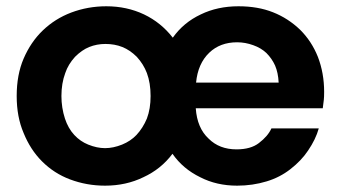

<svg xmlns="http://www.w3.org/2000/svg" viewBox="-20 -583 1092 612"><path d="M460 -276.9Q460 -318.4 448.2 -350.1Q437.5 -378.4 416 -401.9Q394.5 -423.3 370.1 -433.1Q345.7 -442.9 315.9 -442.9Q288.6 -442.9 264.2 -433.1Q241.2 -423.8 219.2 -401.9Q197.3 -377.9 188 -350.1Q175.8 -317.4 175.8 -276.9Q175.8 -239.7 187 -205.1Q197.3 -173.8 216.8 -152.8Q235.8 -132.3 261.2 -122.1Q289.1 -110.8 314.9 -110.8Q340.8 -110.8 369.1 -122.1Q396.5 -133.3 415 -152.8Q435.5 -174.8 448.2 -205.1Q460 -236.3 460 -276.9ZM33.2 -276.9Q33.2 -344.7 55.2 -396Q78.1 -449.2 116.2 -485.8Q155.3 -523.4 207 -543Q260.3 -563 318.8 -563Q384.3 -563 439 -537.1Q493.2 -511.2 530.8 -462.9Q564.9 -511.2 620.1 -537.1Q673.3 -563 740.2 -563Q802.2 -563 850.1 -543.9Q898.4 -524.9 937 -487.8Q973.6 -451.2 993.2 -401.9Q1013.2 -350.1 1013.2 -290Q1013.2 -273.9 1012.2 -265.1L1008.8 -237.8H604Q608.4 -174.8 645 -141.1Q679.2 -106.9 733.9 -106.9Q779.3 -106.9 805.2 -127Q834 -148.9 845.2 -173.8H996.1Q986.3 -138.7 961.9 -103Q940.9 -71.3 905.8 -43.9Q872.1 -17.6 830.1 -4.9Q785.2 8.8 735.8 8.8Q670.4 8.8 618.2 -18.1Q563 -44.9 529.8 -92.8Q493.2 -43.9 437 -18.1Q381.8 8.8 314.9 8.8Q256.3 8.8 203.1 -11.2Q152.3 -30.3 113.8 -68.8Q76.7 -106 55.2 -159.2Q33.2 -210.4 33.2 -276.9ZM605 -319.8H868.2Q866.7 -351.1 856.9 -374Q846.7 -396.5 829.1 -414.1Q812 -430.2 787.1 -439Q761.7 -448.2 735.8 -448.2Q681.6 -448.2 647 -415Q610.8 -380.4 605 -319.8Z"/></svg>

Font: PoppinsZ SemiBold
Style: Regular
Weight: 600
Designer: Ninad Kale (Devanagari), Jonny Pinhorn (Latin)
Foundry: Indian Type Foundry
Version: Version 3.002;FEAKit 1.0